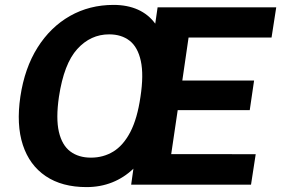

<svg xmlns="http://www.w3.org/2000/svg" viewBox="-20 -753 1146 783"><path d="M1106.5 -723 1087.4 -599.8H749L723.5 -424.5H1016.2L998.5 -303.8H704.7L678.2 -124.5L1022.8 -124.2L1003.7 0H514.9L524.1 -65.2Q485.9 -28.5 437.6 -9.2Q389.2 10 333 10Q232.8 10 166.6 -34.6Q100.3 -79.2 73.2 -161.8Q46.1 -244.5 63.1 -359.4Q80.4 -475.2 133 -558.9Q185.6 -642.5 265.2 -687.8Q344.9 -733 443.1 -733Q499.4 -733 542.5 -713.7Q585.5 -694.3 613.1 -656.5L622.7 -723ZM351 -110.1Q401.6 -110.1 442.5 -135.2Q483.3 -160.4 511.7 -215Q540 -269.6 552.8 -357.9Q566.6 -448.1 554.3 -504.3Q542.1 -560.6 508.8 -586.8Q475.4 -612.9 425.1 -612.9Q349.5 -612.9 295.1 -553Q240.7 -493.2 220.3 -357.9Q207.5 -269.8 220.2 -215.2Q233 -160.6 266.8 -135.3Q300.5 -110.1 351 -110.1Z"/></svg>

Font: Public Sans Thin
Style: Italic
Weight: 100
Italic angle: -8°
Designer: The Public Sans project authors (U.S. Web Design System). Libre Franklin designed by Pablo Impallari and Rodrigo Fuenzal
Version: Version 2.000